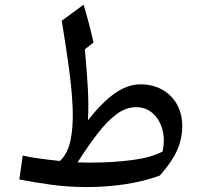

<svg xmlns="http://www.w3.org/2000/svg" viewBox="-20 -774 846 805"><path d="M568.8 -420.4Q620.1 -420.4 659.7 -398.4Q699.2 -376.5 721.7 -336.9Q744.1 -297.4 744.1 -245.1Q744.1 -192.4 722.7 -144Q701.2 -95.7 650.4 -38.1Q585.9 -14.2 507.6 -2Q429.2 10.3 343.3 10.3Q265.6 10.3 193.1 0.2Q120.6 -9.8 61 -21.5L75.2 -121.6Q106.4 -114.7 146.7 -109.1Q187 -103.5 231.4 -99.1Q263.7 -129.4 275.6 -185.5Q287.6 -241.7 284.7 -318.6Q281.7 -395.5 269 -489Q256.3 -582.5 238.8 -687L330.6 -754.4Q356 -668.9 372.1 -595.7L335.9 -567.4Q343.3 -488.8 347.9 -410.6Q352.5 -332.5 348.6 -269.5Q406.7 -343.8 460.7 -382.1Q514.6 -420.4 568.8 -420.4ZM550.3 -324.7Q508.3 -324.7 468.5 -295.2Q428.7 -265.6 388.7 -213.4Q348.6 -161.1 305.2 -93.3Q319.3 -92.8 333.7 -92.5Q348.1 -92.3 361.8 -92.3Q453.1 -92.3 533.4 -102.8Q613.8 -113.3 661.6 -138.7Q672.4 -188.5 660.9 -230.7Q649.4 -272.9 620.6 -298.8Q591.8 -324.7 550.3 -324.7Z"/></svg>

Font: Pinar-DS2-FD Medium
Style: Regular
Weight: 500
Designer: Amin Abedi
Version: Version 3.000